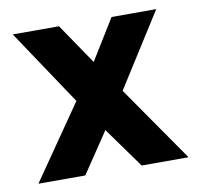

<svg xmlns="http://www.w3.org/2000/svg" viewBox="-60 -534 621 597"><g transform="rotate(-10 250.0 -235.5)"><path d="M15 0 176 -233 17 -471H163L250 -343L329 -471H470L323 -239L489 0H341L249 -128L163 0Z"/></g></svg>

Font: Inconsolata Black
Style: Regular
Weight: 900
Monospace: yes
Designer: Raph Levien, Cyreal, Brenton Simpson
Foundry: Raph Levien, Cyreal, Google
Version: Version 3.001; ttfautohint (v1.8.2.53-6de2)